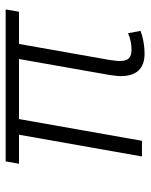

<svg xmlns="http://www.w3.org/2000/svg" viewBox="52 -562 519 662"><g transform="rotate(-90 311.0 -230.5)"><path d="M380 -74Q380 -84 384 -112L439 -424H232L157 0H103L178 -424H78L86 -470H610L602 -424H491L436 -113Q432 -85 432 -78Q432 -55 441 -45.5Q450 -36 471 -36Q501 -36 528 -48L536 -5Q521 1 500 5Q479 9 458 9Q380 9 380 -74Z"/></g></svg>

Font: Niramit ExtraLight
Style: Italic
Weight: 200
Italic angle: -10°
Designer: Katatrad Aksorn Co.,Ltd.
Foundry: Cadson Demak Co.,Ltd.
Version: Version 1.000; ttfautohint (v1.6)